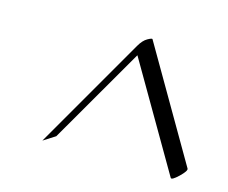

<svg xmlns="http://www.w3.org/2000/svg" viewBox="-59 -659 569 480"><g transform="rotate(15 225.5 -419.5)"><path d="M82 -265.1 249.5 -555.2Q258.8 -571.3 269.8 -577.4Q280.8 -583.5 282.2 -581.5L450.7 -291.5Q453.6 -286.1 436.3 -269.5Q418.9 -252.9 416 -258.3L256.3 -532.7L112.8 -284.7Z"/></g></svg>

Font: ML-NILA02
Style: Regular
Weight: 400
Version: Version ML-NILA02 1.0